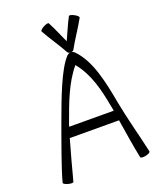

<svg xmlns="http://www.w3.org/2000/svg" viewBox="-191 -1196 1104 1327"><g transform="rotate(-20 361.0 -532.5)"><path d="M428 -848C464 -914 509 -976 545 -1042C548 -1048 535 -1061 517 -1070C499 -1080 482 -1083 479 -1078C451 -1026 430 -972 405 -919C380 -972 359 -1026 331 -1078C328 -1083 311 -1080 293 -1070C275 -1061 262 -1048 265 -1042C301 -976 346 -914 382 -848C386 -840 395 -837 405 -838C415 -837 424 -840 428 -848ZM116 10C140 -81 170 -194 196 -283L558 -282C574 -185 588 -88 608 8C610 14 627 16 647 12C668 7 683 -1 682 -8C653 -141 616 -271 591 -405C563 -556 530 -728 432 -827C425 -833 415 -838 405 -838C395 -838 385 -833 378 -827C306 -754 234 -556 180 -409C132 -277 66 -96 44 -10C42 -3 57 6 77 11C97 17 115 16 116 10ZM230 -391C275 -516 323 -647 405 -744C486 -646 516 -520 539 -395C542 -383 544 -370 546 -357L219 -358C222 -370 226 -381 230 -391Z"/></g></svg>

Font: Nupuram Light
Style: Regular
Weight: 300
Designer: Santhosh Thottingal (santhosh.thottingal@gmail.com)
Foundry: SMC
Version: Version 1.000